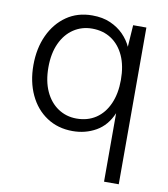

<svg xmlns="http://www.w3.org/2000/svg" viewBox="-84 -609 786 900"><g transform="rotate(10 308.5 -159.0)"><path d="M472 220V-106Q446 -45 396 -16.5Q346 12 285 12Q215 12 162 -23Q109 -58 80 -120Q51 -182 51 -261Q51 -341 80 -403.5Q109 -466 161 -502Q213 -538 283 -538Q333 -538 370 -521.5Q407 -505 432.5 -479Q458 -453 472 -422L479 -526H542V220ZM293 -49Q346 -49 385 -75Q424 -101 445.5 -149.5Q467 -198 467 -263Q467 -330 445.5 -377.5Q424 -425 385 -451Q346 -477 293 -477Q244 -477 205 -451Q166 -425 144 -377Q122 -329 122 -263Q122 -197 144 -149Q166 -101 205 -75Q244 -49 293 -49Z"/></g></svg>

Font: DM Sans 9pt Light
Style: Regular
Weight: 300
Version: Version 4.004;gftools[0.9.30]